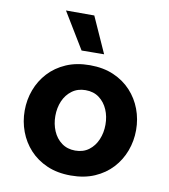

<svg xmlns="http://www.w3.org/2000/svg" viewBox="-87 -858 832 943"><g transform="rotate(10 329.0 -387.0)"><path d="M329 10Q262 10 210.5 -12.4Q159 -34.8 123.6 -73.2Q88.2 -111.6 69.7 -161.2Q51.2 -210.8 51.2 -265Q51.2 -319.8 69.7 -369.1Q88.2 -418.4 123.6 -456.8Q159 -495.2 210.5 -517.6Q262 -540 329 -540Q396 -540 447.5 -517.6Q499 -495.2 534.4 -456.8Q569.8 -418.4 588.3 -369.1Q606.8 -319.8 606.8 -265Q606.8 -210.8 588.3 -161.2Q569.8 -111.6 534.4 -73.2Q499 -34.8 447.5 -12.4Q396 10 329 10ZM329 -114.4Q369.2 -114.4 397 -135.3Q424.8 -156.2 439.4 -190.6Q454 -225 454 -265Q454 -306 439.4 -339.9Q424.8 -373.8 397 -394.7Q369.2 -415.6 329 -415.6Q289.8 -415.6 261.5 -394.7Q233.2 -373.8 218.6 -339.9Q204 -306 204 -265Q204 -225 218.6 -190.6Q233.2 -156.2 261.5 -135.3Q289.8 -114.4 329 -114.4ZM387.4 -604.8 275.2 -603.8 165.6 -784.2H306.8Z"/></g></svg>

Font: Be Vietnam Pro Variable Thin
Style: Regular
Weight: 100
Designer: Lam Bao, Tony Le, Vietanh Nguyen
Foundry: Yellow Type Foundry
Version: Version 1.002